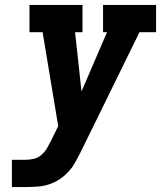

<svg xmlns="http://www.w3.org/2000/svg" viewBox="-20 -755 650 775"><path d="M28 0V-110H82Q99 -110 116.5 -114Q134 -118 148 -130.5Q162 -143 171 -159Q180 -175 188 -191L215 -246L152 -625H99V-735H313V-625H283L309 -386L412 -625H396V-735H610V-625H543L306 -142Q298 -127 290 -111.5Q282 -96 272 -81Q255 -58 233 -40.5Q211 -23 185.5 -13.5Q160 -4 134 -2Q108 0 82 0Z"/></svg>

Font: Iosevka Etoile XBdObl
Style: Regular
Weight: 800
Italic angle: -9°
Designer: Belleve Invis
Foundry: Belleve Invis
Version: Version 15.5.2; ttfautohint (v1.8.4)